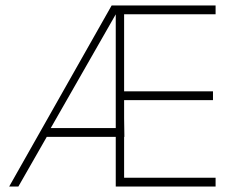

<svg xmlns="http://www.w3.org/2000/svg" viewBox="-20 -680 842 700"><path d="M387 -660H426.5L433.5 -181H150.5L47 0H13.5ZM165 -213H406.5V-625L405 -633ZM402 -660H766V-628H432.5V-347H756.5V-315H432.5V-32H766V0H402Z"/></svg>

Font: League Spartan Thin
Style: Regular
Weight: 100
Foundry: The League of Moveable Type
Version: Version 2.002